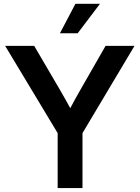

<svg xmlns="http://www.w3.org/2000/svg" viewBox="-20 -962 714 982"><path d="M274.9 0V-281.2L6.3 -727.5H154.8L286.1 -503.4Q299.8 -480 313 -456.3Q326.2 -432.6 339.4 -408.7Q352.1 -432.6 365 -456.3Q377.9 -480 391.6 -503.4L520 -727.5H668L401.9 -281.2V0ZM286.6 -792 365.7 -942.4H491.2L377.4 -792Z"/></svg>

Font: Inter Display SemiBold
Style: Regular
Weight: 600
Designer: Rasmus Andersson
Foundry: rsms
Version: Version 4.001;git-9221beed3